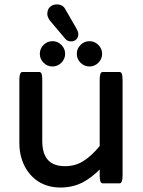

<svg xmlns="http://www.w3.org/2000/svg" viewBox="-20 -816 635 852"><path d="M65.9 -181.6V-459Q65.9 -487.3 72.8 -493.7Q75.2 -496.6 79.1 -496.6H154.3Q158.2 -496.6 160.6 -494.1Q163.1 -491.7 164.1 -489Q165 -486.3 166 -482.4Q167.5 -474.1 167.5 -459V-191.4Q167.5 -131.3 195.3 -103.5Q220.2 -78.6 268.6 -78.6Q314 -78.6 350.1 -101.3Q386.2 -124 422.4 -168V-459Q422.4 -483.9 427.2 -491.7Q430.2 -496.6 435.5 -496.6H510.7Q514.6 -496.6 517.6 -493.4Q520.5 -490.2 522 -484.4Q523.9 -474.1 523.9 -459V-40Q523.9 -11.7 517.1 -5.4Q514.6 -2.4 510.7 -2.4H435.5Q431.6 -2.4 428.7 -5.4Q422.4 -11.7 422.4 -40V-64Q386.2 -27.3 347.2 -6.8Q303.2 16.1 248 16.1Q192.9 16.1 150.4 -10.3Q135.7 -19.5 122.6 -32.7Q101.6 -53.7 87.9 -81.5Q65.9 -126.5 65.9 -181.6ZM337.4 -537.6Q320.8 -554.2 320.8 -577.1Q320.8 -600.1 337.4 -616.7Q354 -633.3 377 -633.3Q399.9 -633.3 416.5 -616.7Q433.1 -600.1 433.1 -577.1Q433.1 -554.2 416.5 -537.6Q399.9 -521 377 -521Q354 -521 337.4 -537.6ZM173.3 -537.6Q156.7 -554.2 156.7 -577.1Q156.7 -600.1 173.3 -616.7Q189.9 -633.3 212.9 -633.3Q235.8 -633.3 252.4 -616.7Q269 -600.1 269 -577.1Q269 -554.2 252.4 -537.6Q235.8 -521 212.9 -521Q189.9 -521 173.3 -537.6ZM327.6 -665Q327.6 -650.4 318.4 -641.1Q309.6 -632.3 294.9 -632.3Q278.8 -632.3 268.6 -645L200.7 -725.6Q189.9 -741.7 189.9 -753.9Q189.9 -773.9 201.9 -785.2Q213.9 -796.4 232.4 -796.4Q259.3 -796.4 270.5 -773.9L320.3 -687.5Q327.6 -674.3 327.6 -665ZM270.5 -773.9Q270.5 -773.9 270.5 -773.9Z"/></svg>

Font: YuPearl-Medium
Style: Medium
Weight: 500
Designer: Max Yao
Foundry: Max-Everyday
Version: Version 1.011; ttfautohint (v1.8.3)